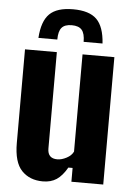

<svg xmlns="http://www.w3.org/2000/svg" viewBox="-56 -849 617 901"><g transform="rotate(5 252.0 -398.5)"><path d="M180 10Q118 10 80.5 -29Q43 -68 43 -159V-600H193V-146Q193 -99 239 -99Q259 -99 282 -111Q305 -123 314 -142V-600H464V0H314V-65H294Q271 -25 244.5 -7.5Q218 10 180 10ZM101 -659H190Q190 -698 204.5 -715Q219 -732 252 -732Q285 -732 299.5 -715Q314 -698 314 -659H403Q398 -738 363 -772.5Q328 -807 252 -807Q176 -807 141 -772.5Q106 -738 101 -659Z"/></g></svg>

Font: Big Shoulders Display Black
Style: Regular
Weight: 900
Designer: Patric King
Foundry: XO Type Co
Version: Version 1.000; ttfautohint (v1.8.2)